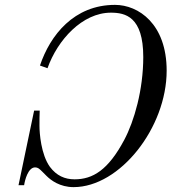

<svg xmlns="http://www.w3.org/2000/svg" viewBox="-20 -750 710 788"><path d="M56 10H79C82 -10 95 -63 124 -63C135 -63 141 -58 153 -46L171 -28C189 -10 226 18 282 18C472 18 664 -226 664 -460C664 -652 548 -730 452 -730C284 -730 186 -606 144 -481L175 -470C216 -586 318 -698 435 -698C494 -698 568 -682 568 -516C568 -382 531 -253 490 -176C424 -52 361 -14 286 -14C246 -14 212 -29 185 -65C148 -116 142 -205 142 -233C142 -256 142 -276 143 -296H120Z"/></svg>

Font: Old Standard
Style: Italic
Weight: 400
Italic angle: -15.2°
Designer: Alexey Kryukov <alexios@thessalonica.org.ru>
Version: Version 2.0